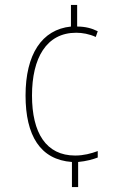

<svg xmlns="http://www.w3.org/2000/svg" viewBox="-20 -744 499 774"><path d="M291 -637V-724H266V-637C148 -625 83 -524 83 -359C83 -198 142 -100 270 -91V10H295V-91C328 -94 356 -102 374 -109V-135C347 -125 317 -117 283 -117C166 -117 109 -208 109 -359C109 -510 167 -612 287 -612C312 -612 340 -607 366 -595L374 -618C350 -630 324 -637 291 -637Z"/></svg>

Font: Noto Sans Gurmukhi Condensed Thin
Style: Regular
Weight: 100
Width: 3
Designer: Jelle Bosma - Monotype Design Team
Foundry: Monotype Imaging Inc.
Version: Version 2.004